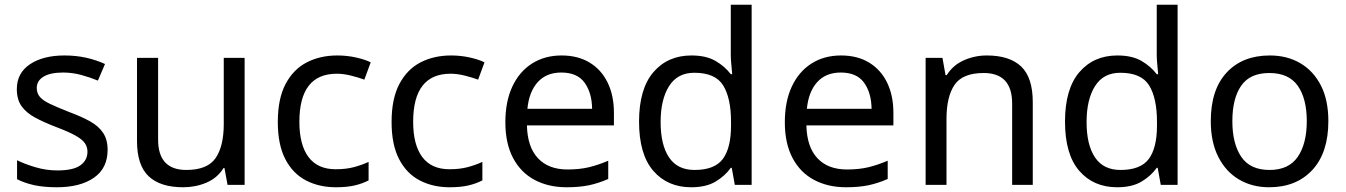

<svg xmlns="http://www.w3.org/2000/svg" viewBox="-20 -780 5678 810"><path d="M434 -148Q434 -70 376 -30Q318 10 220 10Q164 10 123.5 1Q83 -8 52 -24V-104Q84 -88 129.5 -74.5Q175 -61 222 -61Q289 -61 319 -82.5Q349 -104 349 -140Q349 -160 338 -176Q327 -192 298.5 -208Q270 -224 217 -244Q165 -264 128 -284Q91 -304 71 -332Q51 -360 51 -404Q51 -472 106.5 -509Q162 -546 252 -546Q301 -546 343.5 -536.5Q386 -527 423 -510L393 -440Q359 -454 322 -464Q285 -474 246 -474Q192 -474 163.5 -456.5Q135 -439 135 -409Q135 -387 148 -371.5Q161 -356 191.5 -341.5Q222 -327 273 -307Q324 -288 360 -268Q396 -248 415 -219.5Q434 -191 434 -148Z M1012 -536V0H940L927 -71H923Q897 -29 851 -9.5Q805 10 753 10Q656 10 607 -36.5Q558 -83 558 -185V-536H647V-191Q647 -63 766 -63Q855 -63 889.5 -113Q924 -163 924 -257V-536Z M1397 10Q1326 10 1270.5 -19Q1215 -48 1183.5 -109Q1152 -170 1152 -265Q1152 -364 1185 -426Q1218 -488 1274.5 -517Q1331 -546 1403 -546Q1444 -546 1482 -537.5Q1520 -529 1544 -517L1517 -444Q1493 -453 1461 -461Q1429 -469 1401 -469Q1243 -469 1243 -266Q1243 -169 1281.5 -117.5Q1320 -66 1396 -66Q1440 -66 1473.5 -75Q1507 -84 1535 -97V-19Q1508 -5 1475.5 2.5Q1443 10 1397 10Z M1877 10Q1806 10 1750.5 -19Q1695 -48 1663.5 -109Q1632 -170 1632 -265Q1632 -364 1665 -426Q1698 -488 1754.5 -517Q1811 -546 1883 -546Q1924 -546 1962 -537.5Q2000 -529 2024 -517L1997 -444Q1973 -453 1941 -461Q1909 -469 1881 -469Q1723 -469 1723 -266Q1723 -169 1761.5 -117.5Q1800 -66 1876 -66Q1920 -66 1953.5 -75Q1987 -84 2015 -97V-19Q1988 -5 1955.5 2.5Q1923 10 1877 10Z M2349 -546Q2418 -546 2467.5 -516Q2517 -486 2543.5 -431.5Q2570 -377 2570 -304V-251H2203Q2205 -160 2249.5 -112.5Q2294 -65 2374 -65Q2425 -65 2464.5 -74.5Q2504 -84 2546 -102V-25Q2505 -7 2465 1.5Q2425 10 2370 10Q2294 10 2235.5 -21Q2177 -52 2144.5 -113.5Q2112 -175 2112 -264Q2112 -352 2141.5 -415Q2171 -478 2224.5 -512Q2278 -546 2349 -546ZM2348 -474Q2285 -474 2248.5 -433.5Q2212 -393 2205 -321H2478Q2477 -389 2446 -431.5Q2415 -474 2348 -474Z M2896 10Q2796 10 2736 -59.5Q2676 -129 2676 -267Q2676 -405 2736.5 -475.5Q2797 -546 2897 -546Q2959 -546 2998.5 -523Q3038 -500 3063 -467H3069Q3068 -480 3065.5 -505.5Q3063 -531 3063 -546V-760H3151V0H3080L3067 -72H3063Q3039 -38 2999 -14Q2959 10 2896 10ZM2910 -63Q2995 -63 3029.5 -109.5Q3064 -156 3064 -250V-266Q3064 -366 3031 -419.5Q2998 -473 2909 -473Q2838 -473 2802.5 -416.5Q2767 -360 2767 -265Q2767 -169 2802.5 -116Q2838 -63 2910 -63Z M3528 -546Q3597 -546 3646.5 -516Q3696 -486 3722.5 -431.5Q3749 -377 3749 -304V-251H3382Q3384 -160 3428.5 -112.5Q3473 -65 3553 -65Q3604 -65 3643.5 -74.5Q3683 -84 3725 -102V-25Q3684 -7 3644 1.5Q3604 10 3549 10Q3473 10 3414.5 -21Q3356 -52 3323.5 -113.5Q3291 -175 3291 -264Q3291 -352 3320.5 -415Q3350 -478 3403.5 -512Q3457 -546 3528 -546ZM3527 -474Q3464 -474 3427.5 -433.5Q3391 -393 3384 -321H3657Q3656 -389 3625 -431.5Q3594 -474 3527 -474Z M4143 -546Q4239 -546 4288 -499.5Q4337 -453 4337 -349V0H4250V-343Q4250 -472 4130 -472Q4041 -472 4007 -422Q3973 -372 3973 -278V0H3885V-536H3956L3969 -463H3974Q4000 -505 4046 -525.5Q4092 -546 4143 -546Z M4693 10Q4593 10 4533 -59.5Q4473 -129 4473 -267Q4473 -405 4533.5 -475.5Q4594 -546 4694 -546Q4756 -546 4795.5 -523Q4835 -500 4860 -467H4866Q4865 -480 4862.5 -505.5Q4860 -531 4860 -546V-760H4948V0H4877L4864 -72H4860Q4836 -38 4796 -14Q4756 10 4693 10ZM4707 -63Q4792 -63 4826.5 -109.5Q4861 -156 4861 -250V-266Q4861 -366 4828 -419.5Q4795 -473 4706 -473Q4635 -473 4599.5 -416.5Q4564 -360 4564 -265Q4564 -169 4599.5 -116Q4635 -63 4707 -63Z M5584 -269Q5584 -136 5516.5 -63Q5449 10 5334 10Q5263 10 5207.5 -22.5Q5152 -55 5120 -117.5Q5088 -180 5088 -269Q5088 -402 5155 -474Q5222 -546 5337 -546Q5410 -546 5465.5 -513.5Q5521 -481 5552.5 -419.5Q5584 -358 5584 -269ZM5179 -269Q5179 -174 5216.5 -118.5Q5254 -63 5336 -63Q5417 -63 5455 -118.5Q5493 -174 5493 -269Q5493 -364 5455 -418Q5417 -472 5335 -472Q5253 -472 5216 -418Q5179 -364 5179 -269Z"/></svg>

Font: Noto Sans Linear A
Style: Regular
Weight: 400
Designer: Monotype Design Team
Foundry: Monotype Imaging Inc.
Version: Version 2.002; ttfautohint (v1.8.4.7-5d5b)